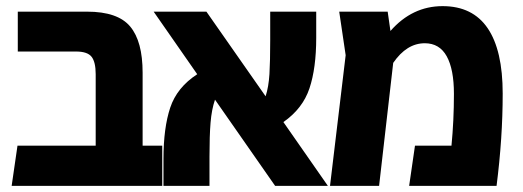

<svg xmlns="http://www.w3.org/2000/svg" viewBox="-20 -606 1705 626"><path d="M509 -131V0H18L37 -131H292V-364Q292 -404 278.5 -421Q265 -438 228 -438H38V-568H264Q364 -568 404.5 -519.5Q445 -471 445 -369V-131Z M877 0 681 -281Q670 -249 666.5 -206Q663 -163 663 -95V0H513V-88Q513 -189 535 -255Q557 -321 623 -364L481 -568H653L846 -292Q856 -323 858.5 -364.5Q861 -406 861 -475V-568H1011V-483Q1011 -384 989 -318Q967 -252 904 -208L1049 0Z M1619 -301Q1619 -156 1599 0H1314L1333 -131H1452Q1460 -213 1460 -300Q1460 -380 1436.5 -422.5Q1413 -465 1365 -465Q1306 -465 1262 -401L1216 0H1056L1107 -426L1086 -568H1244L1253 -505Q1324 -586 1423 -586Q1521 -586 1570 -514Q1619 -442 1619 -301Z"/></svg>

Font: FiraGOUPP
Style: Bold
Weight: 700
Designer: bBox Type
Foundry: bBox Type GmbH
Version: Version 1.001